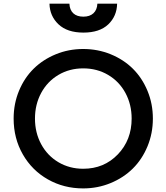

<svg xmlns="http://www.w3.org/2000/svg" viewBox="-20 -1027 918 1059"><path d="M439.9 -847.2Q351.1 -847.2 302.7 -892.8Q254.4 -938.5 252.9 -1006.8H362.8Q364.3 -972.2 384.3 -953.6Q404.3 -935.1 439.9 -935.1Q475.1 -935.1 495.4 -953.9Q515.6 -972.7 517.1 -1006.8H626Q624.5 -937.5 576.9 -892.3Q529.3 -847.2 439.9 -847.2ZM439 12.2Q332 12.2 244.4 -37.4Q156.7 -86.9 106 -175.3Q55.2 -263.7 55.2 -373Q55.2 -455.1 85 -526.6Q114.7 -598.1 166 -648.4Q217.3 -698.7 288.1 -727.8Q358.9 -756.8 439 -756.8Q519 -756.8 590.3 -727.8Q661.6 -698.7 712.6 -648.2Q763.7 -597.7 793.5 -526.1Q823.2 -454.6 823.2 -373Q823.2 -291.5 793.5 -219.7Q763.7 -147.9 712.4 -97.2Q661.1 -46.4 589.8 -17.1Q518.6 12.2 439 12.2ZM439 -96.2Q553.7 -96.2 629.9 -175.5Q706.1 -254.9 706.1 -373Q706.1 -450.7 671.9 -514.2Q637.7 -577.6 576.4 -613.8Q515.1 -649.9 439 -649.9Q363.3 -649.9 302.2 -613.8Q241.2 -577.6 207 -514.2Q172.9 -450.7 172.9 -373Q172.9 -295.4 207 -231.9Q241.2 -168.5 302.2 -132.3Q363.3 -96.2 439 -96.2Z"/></svg>

Font: Plus Jakarta Sans SemiBold
Style: Regular
Weight: 600
Designer: Gumpita Rahayu
Foundry: Tokotype
Version: Version 2.006